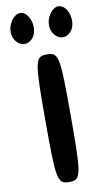

<svg xmlns="http://www.w3.org/2000/svg" viewBox="-117 -1229 692 1234"><g transform="rotate(-10 228.5 -612.5)"><path d="M148 -467C148 -79 153 -50 231 -50C309 -50 314 -79 314 -467C314 -855 309 -883 231 -883C153 -883 148 -855 148 -467ZM285 -1108C250 -1016 338 -932 402 -996C455 -1049 423 -1175 356 -1175C330 -1175 299 -1146 285 -1108ZM35 -1108C0 -1016 88 -932 152 -996C205 -1049 173 -1175 106 -1175C80 -1175 49 -1146 35 -1108Z"/></g></svg>

Font: Hussar Skorodowane
Style: Bold
Weight: 700
Foundry: Cannot Into Space Fonts
Version: Version 0.892